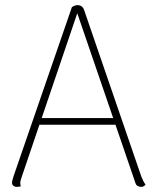

<svg xmlns="http://www.w3.org/2000/svg" viewBox="-20 -720 602 748"><path d="M282 -700Q291 -700 297.5 -695.5Q304 -691 307 -683L531 -31Q535 -21 539 -13.5Q543 -6 547 -1Q543 4 539 6Q535 8 530 8Q523 8 516.5 4.5Q510 1 508 -6L275 -686H287L64 -29Q63 -25 61 -19Q59 -13 59 -8Q59 -5 59.5 -1Q60 3 61 6Q57 7 53.5 7.5Q50 8 45 8Q37 8 31.5 3Q26 -2 27 -10Q27 -15 29.5 -22Q32 -29 33 -34L260 -692Q271 -700 282 -700ZM130 -260H435V-234H130Z"/></svg>

Font: Arima Thin Thin
Style: Regular
Weight: 250
Version: Version 1.100